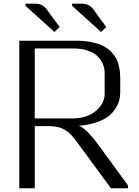

<svg xmlns="http://www.w3.org/2000/svg" viewBox="-20 -1010 748 1030"><path d="M366.7 -979Q366.7 -979 366.7 -990.2H420.9Q444.3 -990.2 461.2 -978.8Q478 -967.3 495.1 -939.5L550.3 -865.2L522 -838.4ZM116.7 -979V-990.2H170.9Q194.3 -990.2 211.2 -978.8Q228 -967.3 245.1 -939.5L300.3 -865.2L272 -838.4ZM575.2 0 423.8 -206.1Q378.9 -267.6 366.2 -281.7Q332 -319.3 289.1 -328.6Q267.6 -333.5 239.7 -333.5H166.5V0H83.5V-791.5H390.6Q436.5 -791.5 473.6 -783.4Q510.7 -775.4 534.7 -762.9Q558.6 -750.5 576.4 -731.9Q594.2 -713.4 603.3 -696.3Q612.3 -679.2 617.4 -657.5Q622.6 -635.7 623.8 -621.3Q625 -606.9 625 -589.4V-514.6Q625 -494.1 620.4 -474.4Q615.7 -454.6 601.1 -430.4Q586.4 -406.2 563.2 -387.5Q540 -368.7 499 -354.2Q458 -339.8 404.3 -335.4V-334.5Q426.8 -326.2 454.6 -296.9Q482.4 -267.6 502.9 -239.7L666.5 -15.6V0ZM166.5 -750V-375H369.6Q447.3 -375 494.4 -415.3Q541.5 -455.6 541.5 -506.3V-618.7Q541.5 -643.1 532 -665.8Q522.5 -688.5 503.4 -707.8Q484.4 -727.1 451.2 -738.5Q418 -750 375 -750Z"/></svg>

Font: Resagnicto
Style: Regular
Weight: 500
Version: Version 0.9991